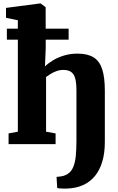

<svg xmlns="http://www.w3.org/2000/svg" viewBox="-20 -840 686 1119"><path d="M368.5 259Q363.5 259.5 351.5 259.2Q339.5 259 328 258Q316.5 257 313.5 255.5L309.5 191Q317 191 334.5 188.2Q352 185.5 362 180.5Q390 168.5 403.8 140.2Q417.5 112 421.5 70.8Q425.5 29.5 425.5 -20V-312Q425.5 -356 418.5 -382.2Q411.5 -408.5 394.8 -420.5Q378 -432.5 349 -432.5Q328 -432.5 309 -425.5Q290 -418.5 274.8 -409Q259.5 -399.5 248.5 -391.5V-72.5L304 -62.5V0H30V-62.5L84 -72.5V-722L15 -736V-794L213.5 -820H216.5L246 -798L246.5 -559.5L242 -453Q261.5 -472 290 -489Q318.5 -506 354.5 -516.8Q390.5 -527.5 432 -527.5Q490 -527.5 525 -506Q560 -484.5 575.5 -437Q591 -389.5 591 -311.5V-12Q591 51 576.5 100.8Q562 150.5 533.8 185.2Q505.5 220 464 238.8Q422.5 257.5 368.5 259ZM20 -609V-673H380V-609Z"/></svg>

Font: Merriweather 28pt Black
Style: Regular
Weight: 900
Version: Version 2.100